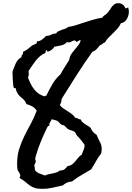

<svg xmlns="http://www.w3.org/2000/svg" viewBox="-20 -1035 841 1223"><path d="M800.8 -960Q800.8 -936.5 788.1 -914.1Q775.4 -891.6 750 -886.7Q741.2 -867.2 728 -852.5Q714.8 -837.9 700.7 -824.2Q686.5 -810.5 672.4 -796.4Q658.2 -782.2 648.4 -764.6Q638.7 -762.7 632.3 -755.9Q626 -749 617.2 -747.1Q606.4 -733.4 595.7 -722.2Q585 -710.9 568.4 -705.1Q515.6 -631.8 467.8 -556.2Q419.9 -480.5 372.1 -404.3V-398.4Q372.1 -387.7 368.2 -380.9Q364.3 -374 361.3 -365.2Q371.1 -352.5 384.3 -343.8Q397.5 -335 411.1 -326.7Q424.8 -318.4 437.5 -308.6Q450.2 -298.8 459 -285.2Q469.7 -284.2 476.6 -279.3Q483.4 -274.4 494.1 -274.4Q498 -263.7 505.4 -256.8Q512.7 -250 521.5 -244.1Q530.3 -238.3 539.6 -233.4Q548.8 -228.5 556.6 -221.7Q562.5 -207 572.3 -195.3Q582 -183.6 595.7 -175.8Q599.6 -164.1 605 -153.3Q610.4 -142.6 615.7 -132.3Q621.1 -122.1 624.5 -111.3Q627.9 -100.6 627.9 -86.9Q627.9 -71.3 624 -56.6Q605.5 -34.2 591.3 -7.8Q577.1 18.6 560.5 43.9Q529.3 62.5 498 80.6Q466.8 98.6 438.5 121.1Q420.9 122.1 406.7 128.4Q392.6 134.8 378.9 146.5Q346.7 153.3 314.9 160.6Q283.2 168 250 168Q218.8 168 201.2 162.1Q183.6 156.2 169.9 146.5Q156.2 136.7 142.6 124.5Q128.9 112.3 105.5 99.6V96.7Q105.5 91.8 107.4 89.4Q109.4 86.9 109.4 83Q109.4 77.1 102.5 64.9Q95.7 52.7 91.8 47.9Q88.9 29.3 88.9 8.8Q88.9 -43 102.1 -85.4Q115.2 -127.9 134.8 -167.5Q154.3 -207 175.8 -246.1Q197.3 -285.2 213.9 -330.1Q203.1 -347.7 185.1 -357.4Q167 -367.2 148.4 -372.1Q140.6 -393.6 125.5 -405.3Q110.4 -417 96.7 -432.6Q85 -449.2 82 -464.8Q81.1 -466.8 81.5 -467.3Q82 -467.8 81.1 -469.7Q79.1 -475.6 74.2 -474.1Q69.3 -472.7 67.4 -477.5Q65.4 -480.5 64 -494.6Q62.5 -508.8 61.5 -525.9Q60.5 -543 60.1 -558.1Q59.6 -573.2 59.6 -579.1Q64.5 -590.8 69.3 -604.5Q74.2 -618.2 80.1 -630.9Q85.9 -643.6 94.7 -653.8Q103.5 -664.1 116.2 -669.9Q116.2 -680.7 122.1 -686.5Q127.9 -692.4 127 -705.1Q143.6 -711.9 156.7 -722.7Q169.9 -733.4 183.6 -744.1Q190.4 -749 197.3 -751Q204.1 -752.9 210.9 -757.8Q215.8 -761.7 214.4 -764.2Q212.9 -766.6 217.8 -772.5Q232.4 -771.5 248.5 -783.7Q264.6 -795.9 274.4 -806.6H277.3Q293 -806.6 306.6 -814.5Q320.3 -822.3 336.9 -821.3Q341.8 -831.1 351.6 -835.9Q361.3 -840.8 372.6 -844.7Q383.8 -848.6 395 -852.1Q406.2 -855.5 414.1 -863.3Q441.4 -867.2 467.8 -876L521.5 -893.6Q548.8 -902.3 575.7 -910.2Q602.5 -918 630.9 -921.9Q635.7 -930.7 643.6 -936Q651.4 -941.4 659.2 -947.3Q668.9 -956.1 676.3 -967.8Q683.6 -979.5 690.9 -989.7Q698.2 -1000 708 -1007.3Q717.8 -1014.6 734.4 -1014.6Q750 -1014.6 761.7 -1005.9Q773.4 -997.1 778.3 -982.4H780.3Q791 -982.4 795.9 -989.3Q800.8 -974.6 800.8 -960ZM518.6 -108.4V-113.3Q507.8 -127.9 497.1 -141.6Q486.3 -155.3 472.7 -168.9Q467.8 -173.8 464.4 -181.6Q460.9 -189.5 456.1 -194.3Q446.3 -202.1 433.6 -204.6Q420.9 -207 410.2 -214.8Q405.3 -218.8 401.4 -223.6Q397.5 -228.5 392.6 -232.4Q386.7 -237.3 380.4 -238.3Q374 -239.3 368.2 -243.2Q362.3 -247.1 357.9 -253.4Q353.5 -259.8 346.7 -263.7Q339.8 -268.6 332 -269.5Q324.2 -270.5 316.4 -274.4H308.6Q306.6 -267.6 303.7 -263.7Q300.8 -259.8 298.3 -255.4Q295.9 -251 294.4 -246.1Q293 -241.2 294.9 -232.4Q293 -233.4 290 -233.4Q285.2 -233.4 284.7 -230Q284.2 -226.6 281.2 -224.6Q259.8 -180.7 241.2 -136.2Q222.7 -91.8 209 -43.9Q208 -42 206.1 -33.2Q204.1 -24.4 204.1 -22.5Q204.1 -17.6 206.1 -13.7Q208 -9.8 208 -4.9Q208 -2.9 207 -1Q204.1 2.9 203.1 8.3Q202.1 13.7 197.3 15.6Q201.2 25.4 201.2 34.2Q201.2 43 204.1 50.8Q215.8 64.5 233.4 70.8Q251 77.1 266.6 83Q277.3 77.1 290 74.7Q302.7 72.3 314.9 69.8Q327.1 67.4 339.4 63.5Q351.6 59.6 361.3 50.8H365.2Q381.8 50.8 391.1 43Q400.4 35.2 410.2 23.4Q428.7 20.5 439.9 11.7Q451.2 2.9 460.4 -8.3Q469.7 -19.5 478.5 -30.8Q487.3 -42 501 -49.8Q502.9 -58.6 505.9 -64.9Q508.8 -71.3 511.7 -78.1Q514.6 -85 516.6 -91.8Q518.6 -98.6 518.6 -108.4ZM494.1 -779.3Q484.4 -779.3 479 -774.4Q473.6 -769.5 465.8 -767.6Q462.9 -777.3 454.1 -777.3Q446.3 -777.3 436.5 -771Q426.8 -764.6 417 -764.6Q411.1 -764.6 407.2 -767.6Q392.6 -751 369.1 -745.6Q345.7 -740.2 326.2 -737.3Q311.5 -711.9 281.2 -705.1Q281.2 -708 280.8 -711.9Q280.3 -715.8 276.4 -715.8H274.4V-713.9Q274.4 -709 271 -707Q267.6 -705.1 269.5 -698.2Q250 -689.5 234.9 -676.8Q219.7 -664.1 207.5 -648.4Q195.3 -632.8 184.1 -616.2Q172.9 -599.6 162.1 -583Q162.1 -578.1 162.6 -572.3Q163.1 -566.4 163.1 -560.5Q163.1 -550.8 158.2 -541Q166 -520.5 175.3 -501.5Q184.6 -482.4 197.3 -466.3Q210 -450.2 226.6 -438.5Q243.2 -426.8 266.6 -420.9Q266.6 -423.8 269.5 -424.8Q272.5 -425.8 274.4 -424.8Q292 -460.9 313 -497.6Q334 -534.2 365.2 -561.5Q377 -585 392.1 -607.4Q407.2 -629.9 420.9 -653.3Q423.8 -674.8 433.6 -689.5Q443.4 -704.1 455.1 -717.8Q466.8 -731.4 478 -745.6Q489.3 -759.8 494.1 -779.3Z"/></svg>

Font: RockSalt
Style: Regular
Weight: 400
Designer: Squid
Foundry: Font Diner, Inc DBA Sideshow
Version: Version 1.000